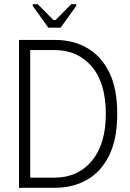

<svg xmlns="http://www.w3.org/2000/svg" viewBox="-20 -889 615 909"><path d="M240 -700H70V0H240Q325 0 391.5 -37.5Q458 -75 496.5 -152.5Q535 -230 535 -350Q535 -471 496.5 -548Q458 -625 391.5 -662.5Q325 -700 240 -700ZM238 -48H123V-652H238Q348 -652 414.5 -574Q481 -496 481 -350Q481 -207 415 -127.5Q349 -48 238 -48ZM209 -758 135 -861V-869H159L233 -794H243L317 -869H341V-861L267 -758Z"/></svg>

Font: Phudu Light
Style: Regular
Weight: 300
Version: Version 1.005;gftools[0.9.23]